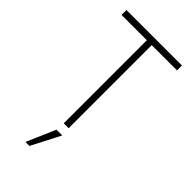

<svg xmlns="http://www.w3.org/2000/svg" viewBox="-244 -661 918 918"><g transform="rotate(45 215.0 -202.0)"><path d="M27.3 -595.7V-562.5H198.2V-0.5H231.4V-562.5H402.3V-595.7ZM131.8 191.9H158.7L234.4 45.4H195.3Z"/></g></svg>

Font: Now ExtraLight
Style: Regular
Weight: 200
Designer: Alfredo Marco Pradil
Foundry: Alfredo Marco Pradil
Version: Version 1.200;hotconv 1.0.109;makeotfexe 2.5.65596